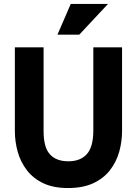

<svg xmlns="http://www.w3.org/2000/svg" viewBox="-20 -939 691 969"><path d="M337 -919H525L380 -764H270ZM55 -278V-700H200V-277Q200 -195 232 -160Q264 -125 325 -125Q386 -125 418.5 -161.5Q451 -198 451 -281V-700H596V-278Q596 -224 581.5 -172.5Q567 -121 534.5 -79.5Q502 -38 450 -14Q398 10 323 10Q250 10 199 -14Q148 -38 116 -79.5Q84 -121 69.5 -172.5Q55 -224 55 -278Z"/></svg>

Font: Haskoy ExtraBold
Style: Regular
Weight: 800
Designer: Ertekin Erdin
Foundry: Ertekin Erdin
Version: Version 2.000; ttfautohint (v1.8.4.7-5d5b)